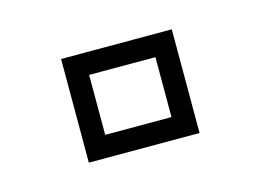

<svg xmlns="http://www.w3.org/2000/svg" viewBox="-39 -205 357 263"><g transform="rotate(-15 139.5 -73.5)"><path d="M61 0V-147H218V0ZM92.5 -31H186.5V-116H92.5Z"/></g></svg>

Font: Tourney Condensed Light
Style: Regular
Weight: 300
Width: 3
Designer: Tyler Finck
Foundry: Etcetera Type Co
Version: Version 1.010; ttfautohint (v1.8.3)